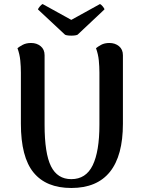

<svg xmlns="http://www.w3.org/2000/svg" viewBox="-20 -922 709 956"><path d="M592 -647V-306Q592 -147 527.5 -66.5Q463 14 335 14Q210 14 147 -63Q84 -140 84 -306V-560Q84 -590 81 -621Q78 -652 67 -682Q75 -689 92.5 -698.5Q110 -708 135 -708Q163 -708 182.5 -692Q202 -676 202 -647V-301Q202 -158 234 -94Q266 -30 335 -30Q408 -30 441.5 -99Q475 -168 475 -301V-560Q475 -590 472 -621Q469 -652 458 -682Q466 -689 483 -698.5Q500 -708 525 -708Q553 -708 572.5 -692Q592 -676 592 -647ZM366 -749Q360 -746 347.5 -745Q335 -744 322.5 -745Q310 -746 304 -749L169 -875Q170 -880 178 -889.5Q186 -899 192 -902L335 -823L478 -902Q484 -899 492 -889.5Q500 -880 500 -875Z"/></svg>

Font: Arima SemiBold
Style: Regular
Weight: 600
Designer: Joana Correia and Natanael Gama
Foundry: NDISCOVER
Version: Version 1.101;gftools[0.9.23]